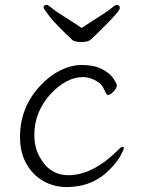

<svg xmlns="http://www.w3.org/2000/svg" viewBox="-20 -744 570 777"><path d="M250 13Q199 13 156 -11Q113 -35 87 -81Q61 -127 61 -190Q61 -309 142 -396Q178 -436 223 -458.5Q268 -481 310.5 -481Q353 -481 380 -470Q427 -451 446 -415Q452 -404 453 -401Q453 -387 439.5 -373.5Q426 -360 419.5 -360Q413 -360 411 -363Q404 -377 397 -390.5Q390 -404 378 -411Q348 -432 315 -432Q249 -432 184 -363Q119 -290 119 -199Q119 -146 140 -110Q180 -35 257 -35Q355 -35 457 -136Q470 -150 475.5 -150Q481 -150 481 -144Q481 -138 467.5 -113.5Q454 -89 425 -59Q355 13 250 13ZM273 -582Q204 -647 181 -677Q158 -707 156 -713Q156 -724 169 -724Q175 -724 189.5 -711.5Q204 -699 238 -678Q281 -651 311 -631Q342 -652 379.5 -675.5Q417 -699 431.5 -711.5Q446 -724 452 -724Q465 -724 465 -711Q465 -698 381 -616Q361 -597 349.5 -585.5Q338 -574 310.5 -574Q283 -574 273 -582Z"/></svg>

Font: LXGW WenKai TC Light
Style: Regular
Weight: 300
Designer: LXGW / Fontworks Inc.
Foundry: LXGW / Fontworks Inc.
Version: Version 1.330